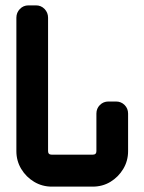

<svg xmlns="http://www.w3.org/2000/svg" viewBox="-20 -695 538 715"><path d="M457 -132Q457 -96 439 -66Q421 -36 391.5 -18Q362 0 325 0H173Q137 0 107 -18Q77 -36 59 -66Q41 -96 41 -132V-629Q41 -648 54 -661.5Q67 -675 86 -675H114Q133 -675 146 -661.5Q159 -648 159 -629V-132Q159 -119 173 -119H325Q339 -119 339 -132V-272Q339 -291 352 -304Q365 -317 384 -317H412Q431 -317 444 -304Q457 -291 457 -272Z"/></svg>

Font: Monomaniac One
Style: Regular
Weight: 400
Version: Version 1.000; ttfautohint (v1.8.3)